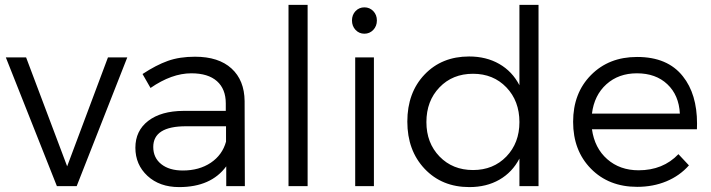

<svg xmlns="http://www.w3.org/2000/svg" viewBox="-20 -762 2912 786"><path d="M3.9 -526.9H86.9L254.9 -81.1L421.9 -526.9H501L293.9 0H212.9Z M731.4 -308.1H904.3V-338.9Q904.3 -397.5 868.2 -429.7Q832 -461.9 763.2 -461.9Q683.1 -461.9 596.2 -401.9L563.5 -459Q619.1 -495.6 667 -512.7Q714.8 -529.8 778.3 -529.8Q875 -529.8 927.7 -481.7Q980.5 -433.6 981.4 -348.1L982.4 0H906.2V-81.1Q843.8 3.9 713.4 3.9Q633.3 3.9 583.7 -42Q534.2 -87.9 534.2 -157.2Q534.2 -226.6 586.7 -267.1Q639.2 -307.6 731.4 -308.1ZM607.4 -160.2Q607.4 -116.2 640.1 -90.1Q672.9 -64 728.5 -64Q795.4 -64 842.8 -95.7Q890.1 -127.4 905.3 -182.1V-245.1H741.2Q607.4 -245.1 607.4 -160.2Z M1161.1 0V-742.2H1239.3V0Z M1435.5 -639.6Q1420.9 -655.3 1420.9 -678.2Q1420.9 -701.2 1435.5 -716.6Q1450.2 -731.9 1471.7 -731.9Q1493.2 -731.9 1508.1 -716.6Q1522.9 -701.2 1522.9 -678.2Q1522.9 -655.3 1508.1 -639.6Q1493.2 -624 1471.7 -624Q1450.2 -624 1435.5 -639.6ZM1434.1 0V-526.9H1510.7V0Z M1647.5 -264.2Q1647.5 -382.8 1718 -456.8Q1788.6 -530.8 1900.4 -530.8Q1970.7 -530.8 2023.9 -500.2Q2077.1 -469.7 2106.4 -413.1V-742.2H2184.6V0H2106.4V-112.8Q2077.1 -56.6 2024.4 -26.4Q1971.7 3.9 1901.4 3.9Q1789.1 3.9 1718.3 -71Q1647.5 -146 1647.5 -264.2ZM1725.6 -262.2Q1725.6 -176.8 1779.3 -121.3Q1833 -65.9 1916.5 -65.9Q1999.5 -65.9 2053 -121.3Q2106.4 -176.8 2106.4 -262.2Q2106.4 -348.6 2053 -404.3Q1999.5 -460 1916.5 -460Q1832.5 -460 1779.1 -404.3Q1725.6 -348.6 1725.6 -262.2Z M2587.4 -528.8Q2587.4 -528.8 2588.9 -528.8Q2712.9 -528.8 2775.4 -449.7Q2833.5 -377 2833.5 -255.9Q2833.5 -244.6 2833 -232.9H2403.3Q2414.1 -155.8 2465.8 -110.4Q2517.6 -64.9 2594.2 -64.9Q2694.3 -64.9 2757.3 -130.9L2800.3 -85Q2762.7 -42.5 2708.3 -19.8Q2653.8 2.9 2588.4 2.9Q2472.2 2.9 2399.2 -71.3Q2326.2 -145.5 2326.2 -263.2Q2326.2 -380.9 2399.4 -454.8Q2472.7 -528.8 2587.4 -528.8ZM2403.3 -296.9H2763.2Q2759.3 -372.6 2711.9 -417.2Q2664.6 -461.9 2587.4 -461.9Q2512.2 -461.9 2462.4 -417Q2412.6 -372.1 2403.3 -296.9Z"/></svg>

Font: Montserrat Light
Style: Regular
Weight: 300
Designer: Julieta Ulanovsky
Foundry: Julieta Ulanovsky
Version: Version 1.000;PS 002.000;hotconv 1.0.70;makeotf.lib2.5.58329